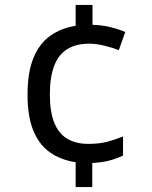

<svg xmlns="http://www.w3.org/2000/svg" viewBox="-20 -744 612 774"><path d="M353 -644Q391 -643 425.5 -634.5Q460 -626 485 -615L459 -542Q433 -552 400 -560Q367 -568 340 -568Q286 -568 250.5 -545.5Q215 -523 198 -477.5Q181 -432 181 -363Q181 -294 198.5 -250Q216 -206 250.5 -185Q285 -164 336 -164Q380 -164 412.5 -172.5Q445 -181 476 -194V-117Q449 -104 420 -96.5Q391 -89 352 -87V10H285V-90Q226 -99 182.5 -129Q139 -159 115 -216Q91 -273 91 -362Q91 -453 115 -511Q139 -569 183 -600Q227 -631 285 -640V-724H353Z"/></svg>

Font: Noto Sans Myanmar
Style: Regular
Weight: 400
Designer: Monotype Design Team
Foundry: Monotype Imaging Inc.
Version: Version 2.107